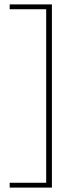

<svg xmlns="http://www.w3.org/2000/svg" viewBox="-20 -731 367 873"><path d="M216 -711V122H24V100H190V-689H24V-711Z"/></svg>

Font: EauTestInfant Extralight
Style: Regular
Weight: 250
Designer: Christian Thalmann (Catharsis Fonts)
Version: Version 0.001;PS 000.001;hotconv 1.0.88;makeotf.lib2.5.64775